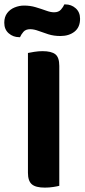

<svg xmlns="http://www.w3.org/2000/svg" viewBox="-54 -849 386 876"><path d="M73.5 -415.1H216.5V-1.3Q207.6 1.3 189 4.1Q170.4 7 150.5 7Q108.7 7 91.1 -8.3Q73.5 -23.6 73.5 -60.4ZM216.5 -239.9H73.5V-607.3Q83.1 -609.3 102.2 -612.5Q121.3 -615.6 139.9 -615.6Q180.4 -615.6 198.4 -601.5Q216.5 -587.4 216.5 -548.3ZM55.7 -823.6Q83.7 -823.6 108.8 -816.1Q134 -808.6 155.5 -800.8Q176.9 -792.9 192.6 -792.9Q213.3 -792.9 224.1 -805.2Q234.9 -817.6 239.5 -828.9H244.2Q271.5 -828.9 291.4 -811.2Q311.3 -793.5 311.3 -763.2Q311.3 -724.7 286.1 -704.7Q260.8 -684.7 221.8 -684.7Q191.2 -684.7 166.2 -692.7Q141.2 -700.7 120.9 -708.3Q100.6 -715.8 83.9 -715.8Q63.3 -715.8 52.9 -703.8Q42.6 -691.8 37.3 -679.4H33.3Q6.1 -679.4 -14.2 -697Q-34.5 -714.6 -34.5 -745.1Q-34.5 -771.7 -21.3 -789.2Q-8.2 -806.6 12.9 -815.1Q34.1 -823.6 55.7 -823.6Z"/></svg>

Font: Baloo Tamma 2
Style: Regular
Weight: 400
Designer: Divya Kowshik, Shuchita Grover and Ek Type
Foundry: Ek Type
Version: Version 1.700